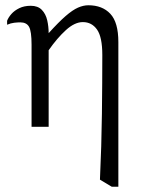

<svg xmlns="http://www.w3.org/2000/svg" viewBox="-20 -482 536 730"><path d="M100 0V-312Q100 -363 90.5 -380Q81 -397 57 -397Q47 -397 34 -395.5Q21 -394 7 -388V-403Q12 -416 23.5 -429Q35 -442 53.5 -451Q72 -460 97 -460Q124 -460 139 -444.5Q154 -429 159.5 -405Q165 -381 165 -356Q203 -398 229.5 -421Q256 -444 276.5 -453Q297 -462 316 -462Q369 -462 399.5 -429.5Q430 -397 430 -322V228H405L360 201Q366 73 367.5 -49.5Q369 -172 369 -273Q369 -341 349 -369.5Q329 -398 295 -398Q264 -398 230.5 -367.5Q197 -337 165 -291Q165 -285 165 -281.5Q165 -278 165 -272V0Z"/></svg>

Font: Ancizar Serif Light
Style: Regular
Weight: 300
Designer: Cesar Puertas, Viviana Monsalve, Julian Moncada, Julian Prieto, Jose Castro, Felipe Aragon, Mariel Hernandez, Sara Alarc
Version: Version 8.100